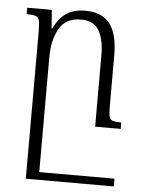

<svg xmlns="http://www.w3.org/2000/svg" viewBox="-54 -544 623 839"><g transform="rotate(5 258.0 -124.0)"><path d="M429 -92Q429 -63 432.5 -49.5Q436 -36 448 -32Q460 -28 485 -28V0H373V-314Q373 -381 350.5 -421Q328 -461 271 -461Q204 -461 175.5 -410.5Q147 -360 147 -284V219H477V253H91V-394Q91 -426 87.5 -440.5Q84 -455 71.5 -459.5Q59 -464 32 -464V-492H140L146 -411H149Q173 -460 205.5 -480.5Q238 -501 286 -501Q360 -501 394.5 -456Q429 -411 429 -318Z"/></g></svg>

Font: Noto Serif Armenian SemiCondensed Light
Style: Regular
Weight: 300
Width: 4
Designer: Monotype Design Team
Foundry: Monotype Imaging Inc.
Version: Version 2.008; ttfautohint (v1.8.4.7-5d5b)